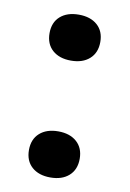

<svg xmlns="http://www.w3.org/2000/svg" viewBox="-68 -575 427 633"><g transform="rotate(10 145.0 -258.5)"><path d="M230 -454.1Q230 -418 207 -397.5Q184.1 -377 145 -377Q106 -377 83 -397.5Q60.1 -418 60.1 -454.1Q60.1 -490.2 83 -510.5Q106 -530.8 145 -530.8Q184.1 -530.8 207 -510.5Q230 -490.2 230 -454.1ZM230 -63Q230 -26.9 207 -6.3Q184.1 14.2 145 14.2Q106 14.2 83 -6.3Q60.1 -26.9 60.1 -63Q60.1 -99.1 83 -119.6Q106 -140.1 145 -140.1Q184.1 -140.1 207 -119.6Q230 -99.1 230 -63Z"/></g></svg>

Font: Neothic
Style: Regular
Weight: 400
Designer: Vasily Draigo aka Daymarius
Foundry: Vasily Draigo aka Daymarius
Version: Version 1.00 May 8, 2019, initial release